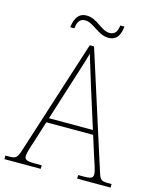

<svg xmlns="http://www.w3.org/2000/svg" viewBox="-129 -952 847 1038"><g transform="rotate(15 294.0 -432.5)"><path d="M369 -779C421 -779 434 -821 438 -860H415C411 -832 403 -806 369 -806C320 -806 287 -865 226 -865C173 -865 160 -817 156 -781H179C182 -809 190 -838 225 -838C272 -838 310 -779 369 -779ZM-3 0H200V-20H158C111 -20 104 -29 104 -47C104 -67 122 -119 129 -140L164 -251H426L463 -134C470 -113 487 -66 487 -48C487 -28 481 -20 433 -20H404V0H591V-20H575C533 -20 528 -24 515 -63L307 -714H283L80 -81C63 -27 58 -20 16 -20H-3ZM172 -276 247 -513C262 -563 288 -638 295 -670C307 -631 328 -563 347 -501L418 -276Z"/></g></svg>

Font: Noto Serif SemiCondensed Thin
Style: Regular
Weight: 100
Width: 4
Designer: Monotype Design Team
Foundry: Monotype Imaging Inc.
Version: Version 2.015